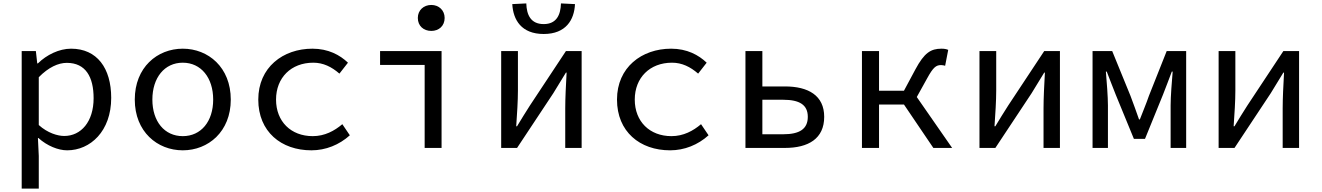

<svg xmlns="http://www.w3.org/2000/svg" viewBox="-20 -866 7740 1124"><path d="M107 -567V238H207V47L202 -58H205C256 -12 321 14 373 14C509 14 631 -98 631 -293C631 -467 548 -581 396 -581C326 -581 253 -545 202 -495H198L190 -567ZM528 -291C528 -153 454 -70 356 -70C318 -70 259 -87 207 -134V-414C264 -472 321 -498 371 -498C482 -498 528 -415 528 -291Z M769 -283C769 -95 901 14 1050 14C1199 14 1331 -95 1331 -283C1331 -472 1199 -581 1050 -581C901 -581 769 -472 769 -283ZM1228 -283C1228 -155 1157 -69 1050 -69C943 -69 872 -155 872 -283C872 -411 943 -499 1050 -499C1157 -499 1228 -411 1228 -283Z M1492 -283C1492 -95 1626 14 1803 14C1887 14 1966 -18 2028 -74L1984 -139C1938 -100 1881 -69 1811 -69C1683 -69 1596 -155 1596 -283C1596 -411 1684 -499 1814 -499C1872 -499 1921 -475 1967 -435L2017 -499C1970 -544 1902 -581 1809 -581C1637 -581 1492 -472 1492 -283Z M2426 -761C2426 -714 2460 -685 2505 -685C2549 -685 2583 -714 2583 -761C2583 -806 2549 -837 2505 -837C2460 -837 2426 -806 2426 -761ZM2466 -486V0H2565V-567H2205V-486Z M2979 -842C2984 -750 3032 -667 3163 -667C3293 -667 3342 -750 3346 -842L3264 -846C3262 -779 3238 -725 3163 -725C3087 -725 3063 -779 3061 -846ZM2914 -567V0H3007L3219 -320C3239 -353 3272 -406 3293 -441H3297C3293 -367 3289 -291 3289 -232V0H3385V-567H3293L3082 -248C3061 -214 3027 -162 3007 -127H3002C3007 -199 3012 -275 3012 -336V-567Z M3592 -283C3592 -95 3726 14 3903 14C3987 14 4066 -18 4128 -74L4084 -139C4038 -100 3981 -69 3911 -69C3783 -69 3696 -155 3696 -283C3696 -411 3784 -499 3914 -499C3972 -499 4021 -475 4067 -435L4117 -499C4070 -544 4002 -581 3909 -581C3737 -581 3592 -472 3592 -283Z M4344 -567V0H4575C4712 0 4805 -54 4805 -182C4805 -307 4712 -360 4575 -360H4443V-567ZM4565 -80H4443V-282H4565C4661 -282 4709 -252 4709 -182C4709 -111 4661 -80 4565 -80Z M5347 -298 5408 -408C5443 -472 5460 -485 5489 -485C5499 -485 5505 -483 5513 -481L5531 -574C5520 -579 5506 -581 5492 -581C5429 -581 5391 -557 5339 -460L5272 -335H5126V-567H5026V0H5126V-254H5272L5444 0H5554Z M5714 -567V0H5807L6019 -320C6039 -353 6072 -406 6093 -441H6097C6093 -367 6089 -291 6089 -232V0H6185V-567H6093L5882 -248C5861 -214 5827 -162 5807 -127H5802C5807 -199 5812 -275 5812 -336V-567Z M6376 -567V0H6466V-249C6466 -300 6459 -388 6454 -447H6459C6475 -403 6496 -354 6512 -311L6618 -53H6683L6788 -311C6804 -354 6824 -402 6840 -447H6845C6840 -388 6833 -300 6833 -249V0H6924V-567H6810L6706 -305C6690 -258 6670 -212 6653 -167H6648C6633 -212 6615 -258 6598 -305L6491 -567Z M7114 -567V0H7207L7419 -320C7439 -353 7472 -406 7493 -441H7497C7493 -367 7489 -291 7489 -232V0H7585V-567H7493L7282 -248C7261 -214 7227 -162 7207 -127H7202C7207 -199 7212 -275 7212 -336V-567Z"/></svg>

Font: Kawkab Mono Light
Style: Bold
Weight: 400
Monospace: yes
Designer: Abdullah Arif
Foundry: Abdullah Arif
Version: Version 1.000;PS 000.500;hotconv 1.0.88;makeotf.lib2.5.64775